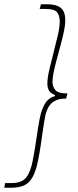

<svg xmlns="http://www.w3.org/2000/svg" viewBox="-84 -728 366 900"><path d="M-64 152 -60 130H-28Q19 130 39.5 103Q60 76 70 22Q79 -23 86 -73.5Q93 -124 102 -172Q111 -216 127 -242.5Q143 -269 174 -278V-282Q150 -292 144 -306.5Q138 -321 138 -336Q138 -362 147 -400.5Q156 -439 167 -481.5Q178 -524 187 -562.5Q196 -601 196 -626Q196 -656 183 -671Q170 -686 132 -686H102L108 -708H138Q181 -708 201.5 -690.5Q222 -673 222 -634Q222 -608 213 -568.5Q204 -529 192 -486.5Q180 -444 171 -405.5Q162 -367 162 -342Q162 -324 174.5 -307Q187 -290 232 -290L226 -266Q191 -266 171 -254Q151 -242 141.5 -223Q132 -204 128 -184Q122 -152 117 -116.5Q112 -81 106.5 -44.5Q101 -8 94 26Q84 76 68 103.5Q52 131 28 141.5Q4 152 -32 152Z"/></svg>

Font: Source Sans 3
Style: Italic
Weight: 200
Italic angle: -11°
Designer: Paul D. Hunt
Foundry: Adobe
Version: Version 3.046;hotconv 1.0.118;makeotfexe 2.5.65603